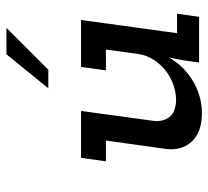

<svg xmlns="http://www.w3.org/2000/svg" viewBox="-46 -606 661 610"><g transform="rotate(-90 285.0 -301.5)"><path d="M391 0 398 -51 407 -96Q380 -48 332 -19.5Q284 9 230 9Q171 9 141 -22Q111 -53 116 -103L143 -296H77L88 -375H237L205 -141Q203 -114 217.5 -94.5Q232 -75 270 -73Q296 -73 321 -82Q346 -91 366 -107Q386 -123 400 -145Q414 -167 418 -193L432 -296H366L377 -375H526L484 -70H546L536 0ZM309 -479Q336 -512 363 -545.5Q390 -579 417 -612H501L368 -479Z"/></g></svg>

Font: Josefin Slab
Style: Bold Italic
Weight: 700
Italic angle: -12°
Designer: Santiago Orozco
Foundry: Typemade
Version: Version 2.000